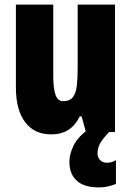

<svg xmlns="http://www.w3.org/2000/svg" viewBox="-20 -573 569 833"><path d="M479 -553V0H353L334 -68H326Q307 -29 276.5 -9.5Q246 10 202 10Q129 10 89 -43Q49 -96 49 -193V-553H211V-246Q211 -191 220.5 -162.5Q230 -134 254 -134Q283 -134 296.5 -152Q310 -170 313.5 -203Q317 -236 317 -280V-553ZM403 93Q403 109 414 121Q425 133 444 133Q458 133 467 129.5Q476 126 483 122V225Q471 230 452 235Q433 240 408 240Q344 240 312.5 210.5Q281 181 281 129Q281 95 300 57Q319 19 370 -17L453 0Q422 33 412.5 52.5Q403 72 403 93Z"/></svg>

Font: Noto Sans Kannada ExtraCondensed Black
Style: Regular
Weight: 900
Width: 2
Designer: Jelle Bosma - Monotype Design Team
Foundry: Monotype Imaging Inc.
Version: Version 2.005; ttfautohint (v1.8.4.7-5d5b)